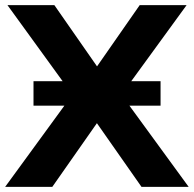

<svg xmlns="http://www.w3.org/2000/svg" viewBox="-30 -725 752 745"><path d="M-10 0 276 -392V-323L-1 -705H181L367 -438H326L512 -705H694L416 -323V-392L702 0H519L325 -277H367L173 0ZM100 -315V-410H593V-315Z"/></svg>

Font: Nunito Sans 11pt ExtraBold
Style: Regular
Weight: 800
Version: Version 3.101;gftools[0.9.27]